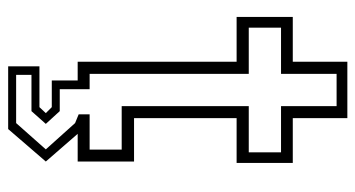

<svg xmlns="http://www.w3.org/2000/svg" viewBox="-225 -492 892 482"><g transform="rotate(90 221.0 -251.0)"><path d="M146.5 174.5V96H249L264 80L249 65H182V0H135V-399H22.5V-540H135V-677H276.5V-540H389V-399H276.5V-141.5H385.5V0H316L385.5 80L304 174.5ZM168 154.5H289L355 80L289 6.5L267 -2.5V-30H355.5V-110.5H246.5V-429.5H362.5V-510.5H246.5V-650H165.5V-510.5H49.5V-429.5H165.5V-30H204V45H259L291 80L259 116H168Z"/></g></svg>

Font: Tourney Light
Style: Regular
Weight: 300
Version: Version 1.015